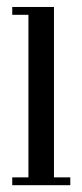

<svg xmlns="http://www.w3.org/2000/svg" viewBox="-20 -544 240 564"><path d="M16 0V-23H63.5V-500.5H16V-523.5H138.5V-23H186.5V0Z"/></svg>

Font: Imbue 50pt
Style: Regular
Weight: 400
Designer: Tyler Finck
Foundry: Etcetera Type Company
Version: Version 1.102; ttfautohint (v1.8.3)